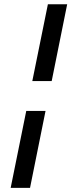

<svg xmlns="http://www.w3.org/2000/svg" viewBox="-20 -695 340 914"><path d="M196.8 -167 123 199.2H30.8L105 -167ZM299.8 -674.8 226.1 -309.1H133.8L208 -674.8Z"/></svg>

Font: Linux Libertine
Style: Semibold Italic
Weight: 600
Italic angle: -11.5°
Designer: Philipp H. Poll
Foundry: Philipp H. Poll
Version: Version 5.1.2 ; ttfautohint (v0.9)